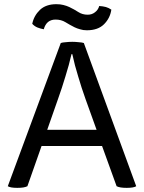

<svg xmlns="http://www.w3.org/2000/svg" viewBox="-20 -905 696 927"><path d="M543 -5.9Q550.8 -2 562.5 0Q574.2 2 591.8 2Q608.4 2 620.1 0Q631.8 -2 637.7 -5.9Q553.7 -236.3 384.8 -697.3Q377 -700.2 360.4 -701.2Q344.7 -703.1 329.1 -703.1Q313.5 -703.1 296.9 -701.2Q281.2 -700.2 273.4 -697.3Q188.5 -466.8 17.6 -5.9Q24.4 -2 35.2 0Q46.9 2 63.5 2Q81.1 2 92.8 0Q104.5 -2 112.3 -5.9Q134.8 -70.3 180.7 -200.2Q253.9 -200.2 472.7 -200.2Q490.2 -151.4 543 -5.9ZM208 -278.3Q221.7 -315.4 260.7 -428.7Q279.3 -480.5 295.9 -536.1Q313.5 -591.8 325.2 -643.6Q326.2 -643.6 329.1 -643.6Q340.8 -588.9 357.4 -536.1Q373 -482.4 392.6 -427.7Q411.1 -377.9 446.3 -278.3Q386.7 -278.3 208 -278.3ZM135.7 -790Q146.5 -778.3 160.2 -772.5Q174.8 -766.6 191.4 -763.7Q197.3 -786.1 211.9 -798.8Q226.6 -810.5 248 -810.5Q275.4 -810.5 295.9 -797.9Q316.4 -785.2 339.8 -773.4Q351.6 -767.6 366.2 -763.7Q380.9 -758.8 399.4 -758.8Q453.1 -758.8 482.4 -788.1Q511.7 -817.4 517.6 -858.4Q504.9 -867.2 491.2 -871.1Q476.6 -875 459 -876Q454.1 -857.4 438.5 -845.7Q423.8 -834 403.3 -834Q377.9 -834 358.4 -846.7Q338.9 -859.4 314.5 -871.1Q301.8 -877 286.1 -880.9Q271.5 -884.8 252 -884.8Q202.1 -884.8 172.9 -857.4Q143.6 -829.1 135.7 -790Z"/></svg>

Font: cl
Style: Regular
Weight: 400
Designer: Mitja Miklavcic
Version: Version 1.0